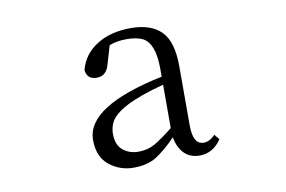

<svg xmlns="http://www.w3.org/2000/svg" viewBox="-63 -634 1125 754"><g transform="rotate(-10 500.0 -257.0)"><path d="M275.4 -121.1Q275.4 -254.9 584 -319.3V-350.6Q584 -453.1 537.1 -476.6Q512.7 -488.3 473.6 -488.3Q434.6 -488.3 404.3 -476.6L382.8 -403.3Q371.1 -359.4 333 -359.4Q293.9 -359.4 290 -397.5Q305.7 -458 360.8 -493.2Q416 -528.3 497.1 -528.3Q577.1 -528.3 618.2 -487.3Q659.2 -446.3 659.2 -347.7V-111.3Q659.2 -35.2 702.1 -35.2Q725.6 -35.2 748 -58.6L764.6 -38.1Q731.4 11.7 677.7 11.7Q639.6 11.7 616.2 -12.2Q592.8 -36.1 585.9 -77.1Q540 -30.3 504.4 -8.3Q468.8 13.7 414.1 13.7Q359.4 13.7 317.4 -20Q275.4 -53.7 275.4 -121.1ZM356.4 -131.8Q356.4 -86.9 381.8 -65.9Q407.2 -44.9 443.4 -44.9Q479.5 -44.9 507.8 -60.5Q536.1 -76.2 584 -114.3V-287.1Q392.6 -237.3 365.2 -172.9Q356.4 -152.3 356.4 -131.8Z"/></g></svg>

Font: GenEi Koburi Mincho v6
Style: Regular
Weight: 400
Designer: o_tamon (Modified)
Foundry: o_tamon / Adobe Systems Incorporated
Version: Version 6.1